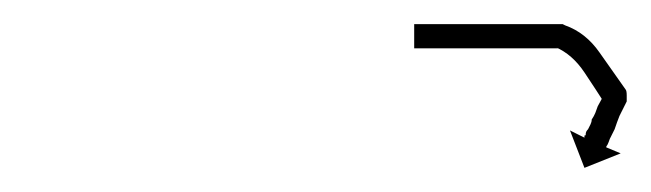

<svg xmlns="http://www.w3.org/2000/svg" viewBox="-20 -606 539 159"><path d="M325 -586Q326 -586 327.5 -586Q329 -586 331 -586Q333 -586 335 -586Q337 -586 339 -586Q342 -586 345 -586Q348 -586 351 -586Q354 -586 357.5 -586Q361 -586 364 -586Q368 -586 371.5 -586Q375 -586 379 -586Q383 -586 387 -586Q391 -586 395 -586Q399 -586 403 -586Q407 -586 412 -586Q416 -586 420 -586Q424 -586 428 -586Q432 -586 436 -586Q440 -586 444 -586Q444 -586 446 -586Q448 -585 448 -585Q465 -579 476.5 -562.5Q488 -546 498 -532Q499 -531 499 -527Q499 -523 499 -522Q495 -514 493 -510Q491 -505 489 -499Q488 -497 487 -495Q486 -493 485 -491Q484 -488 483 -486Q482 -485 482 -484L494 -479L464 -467L452 -498L464 -492Q464 -493 464 -493.5Q464 -494 465 -494Q465 -496 465.5 -497Q466 -498 467 -499Q468 -501 469 -503Q470 -505 470 -507Q472 -510 473 -512.5Q474 -515 475 -518Q478 -523 481 -530Q481 -531 482 -525Q482 -519 481 -520Q474 -531 464 -546Q454 -561 440 -567Q440 -567 442 -566Q444 -566 444 -566Q440 -566 436 -566Q432 -566 428 -566Q424 -566 420 -566Q416 -566 412 -566Q407 -566 403 -566Q399 -566 395 -566Q391 -566 387 -566Q383 -566 379 -566Q375 -566 371.5 -566Q368 -566 364 -566Q361 -566 357.5 -566Q354 -566 351 -566Q348 -566 345 -566Q342 -566 339 -566Q337 -566 335 -566Q333 -566 331 -566Q329 -566 327.5 -566Q326 -566 325 -566Q325 -566 324.5 -566Q324 -566 323 -566V-586Q324 -586 324.5 -586Q325 -586 325 -586Z"/></svg>

Font: FRB American Cursive Just Arrows Black
Style: Bold Italic
Weight: 900
Italic angle: -25°
Version: Version 2.0;Modular Font Editor K font №1